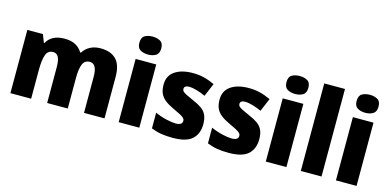

<svg xmlns="http://www.w3.org/2000/svg" viewBox="-72 -1183 3273 1610"><g transform="rotate(15 1565.0 -378.5)"><path d="M696 -559Q785 -559 832 -511.5Q879 -464 879 -358V0H701V-311Q701 -371 685 -398.5Q669 -426 638 -426Q594 -426 577 -385Q560 -344 560 -267V0H381V-311Q381 -370 366 -398Q351 -426 320 -426Q274 -426 258 -380.5Q242 -335 242 -250V0H62V-549H197L224 -480H229Q249 -518 287.5 -538.5Q326 -559 385 -559Q441 -559 478.5 -539Q516 -519 539 -481H545Q570 -520 608.5 -539.5Q647 -559 696 -559Z M1093 -767Q1131 -767 1159 -751Q1187 -735 1187 -689Q1187 -644 1159 -627.5Q1131 -611 1093 -611Q1053 -611 1025 -627.5Q997 -644 997 -689Q997 -735 1025 -751Q1053 -767 1093 -767ZM1181 -549V0H1002V-549Z M1692 -166Q1692 -84 1641.5 -37Q1591 10 1473 10Q1417 10 1373.5 3Q1330 -4 1285 -22V-158Q1334 -136 1384.5 -124.5Q1435 -113 1465 -113Q1496 -113 1509.5 -123Q1523 -133 1523 -151Q1523 -164 1513.5 -174Q1504 -184 1480 -197Q1456 -210 1412 -230Q1369 -250 1340.5 -272.5Q1312 -295 1298 -325.5Q1284 -356 1284 -402Q1284 -480 1342.5 -519.5Q1401 -559 1498 -559Q1549 -559 1594 -548Q1639 -537 1688 -514L1640 -400Q1601 -418 1561.5 -429Q1522 -440 1499 -440Q1454 -440 1454 -410Q1454 -398 1462 -389Q1470 -380 1493 -368.5Q1516 -357 1559 -338Q1604 -319 1633.5 -298Q1663 -277 1677.5 -245.5Q1692 -214 1692 -166Z M2178 -166Q2178 -84 2127.5 -37Q2077 10 1959 10Q1903 10 1859.5 3Q1816 -4 1771 -22V-158Q1820 -136 1870.5 -124.5Q1921 -113 1951 -113Q1982 -113 1995.5 -123Q2009 -133 2009 -151Q2009 -164 1999.5 -174Q1990 -184 1966 -197Q1942 -210 1898 -230Q1855 -250 1826.5 -272.5Q1798 -295 1784 -325.5Q1770 -356 1770 -402Q1770 -480 1828.5 -519.5Q1887 -559 1984 -559Q2035 -559 2080 -548Q2125 -537 2174 -514L2126 -400Q2087 -418 2047.5 -429Q2008 -440 1985 -440Q1940 -440 1940 -410Q1940 -398 1948 -389Q1956 -380 1979 -368.5Q2002 -357 2045 -338Q2090 -319 2119.5 -298Q2149 -277 2163.5 -245.5Q2178 -214 2178 -166Z M2370 -767Q2408 -767 2436 -751Q2464 -735 2464 -689Q2464 -644 2436 -627.5Q2408 -611 2370 -611Q2330 -611 2302 -627.5Q2274 -644 2274 -689Q2274 -735 2302 -751Q2330 -767 2370 -767ZM2458 -549V0H2279V-549Z M2763 0H2583V-760H2763Z M2979 -767Q3017 -767 3045 -751Q3073 -735 3073 -689Q3073 -644 3045 -627.5Q3017 -611 2979 -611Q2939 -611 2911 -627.5Q2883 -644 2883 -689Q2883 -735 2911 -751Q2939 -767 2979 -767ZM3067 -549V0H2888V-549Z"/></g></svg>

Font: Noto Sans Disp ExtBd
Style: Regular
Weight: 800
Designer: Monotype Design Team
Foundry: Monotype Imaging Inc.
Version: Version 2.000;GOOG;noto-source:20170915:90ef993387c0; ttfaut